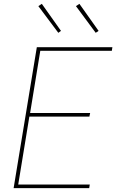

<svg xmlns="http://www.w3.org/2000/svg" viewBox="-20 -981 640 1001"><path d="M51 0 172 -735H566L563 -716H190L137 -392H450L446 -373H133L75 -19H448L445 0ZM479 -810 376 -949 394 -961 494 -820ZM284 -810 180 -949 198 -961 298 -820Z"/></svg>

Font: Iosevka Aile Thin
Style: Italic
Weight: 100
Italic angle: -9°
Designer: Belleve Invis
Foundry: Belleve Invis
Version: Version 31.1.0; ttfautohint (v1.8.4)